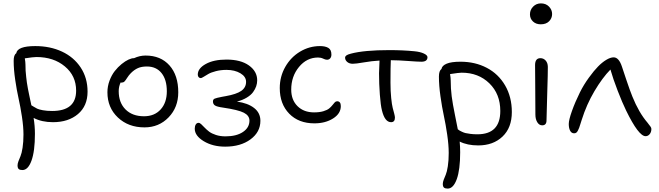

<svg xmlns="http://www.w3.org/2000/svg" viewBox="-20 -796 3904 1138"><path d="M112.8 211.9Q97.7 211.9 90.8 205.8Q84 199.7 84 184.1Q84 173.8 89.4 159.4Q94.7 145 101.6 129.4Q108.4 113.8 113.8 79.6Q119.1 45.4 119.1 1Q119.1 -44.4 110.1 -104Q101.1 -163.6 90.1 -212.4Q79.1 -261.2 70.1 -323Q61 -384.8 61 -435.1Q61 -470.7 76.2 -480Q83 -522.9 189 -522.9Q277.3 -522.9 347.4 -490.2Q417.5 -457.5 458.3 -395.8Q499 -334 499 -252.9Q499 -168 442.1 -119.9Q385.3 -71.8 293.9 -71.8Q227.5 -71.8 179.2 -97.2Q187 -49.3 187 -2.9Q187 100.1 166.7 156Q146.5 211.9 112.8 211.9ZM130.9 -413.1Q130.9 -395 131.8 -377Q132.8 -358.9 135.3 -339.4Q137.7 -319.8 139.4 -306.2Q141.1 -292.5 145.5 -270.3Q149.9 -248 151.9 -238.3Q153.8 -228.5 159.2 -203.6Q164.6 -178.7 166 -171.9Q168.9 -170.4 179.7 -163.6Q190.4 -156.7 200.4 -151.9Q210.4 -147 234.1 -142.6Q257.8 -138.2 289.1 -138.2Q431.2 -138.2 431.2 -258.8Q431.2 -346.7 364.5 -402.3Q297.9 -458 195.8 -458Q177.7 -458 127 -450.2Q130.9 -427.7 130.9 -413.1Z M836.4 -41Q740.7 -41 678.7 -99.6Q616.7 -158.2 616.7 -249Q616.7 -284.7 629.2 -317.9Q641.6 -351.1 660.2 -374.8Q678.7 -398.4 700.7 -416.3Q722.7 -434.1 741.9 -442.9Q761.2 -451.7 774.4 -451.2Q808.1 -466.8 842.8 -466.8Q932.6 -466.8 984.6 -408.2Q1036.6 -349.6 1036.6 -249Q1036.6 -159.7 979.2 -100.3Q921.9 -41 836.4 -41ZM683.6 -255.9Q683.6 -187.5 724.1 -147.2Q764.6 -106.9 833.5 -106.9Q895.5 -106.9 932.1 -147.2Q968.8 -187.5 968.8 -254.9Q968.8 -323.7 937.5 -362.8Q906.2 -401.9 850.6 -401.9Q818.8 -401.9 797.4 -392.3Q775.9 -382.8 755.9 -362.8Q743.7 -350.6 733.9 -335Q724.1 -319.3 717.8 -313Q711.4 -306.6 699.7 -306.2Q697.8 -307.1 694.8 -307.1Q683.6 -282.2 683.6 -255.9Z M1314.5 73.2Q1241.2 73.2 1187.7 41Q1134.3 8.8 1134.3 -33.2Q1134.3 -47.9 1140.1 -57.9Q1146 -67.9 1157.2 -67.9Q1164.1 -67.9 1172.9 -59.6Q1181.6 -51.3 1192.9 -39.6Q1204.1 -27.8 1219.2 -16.1Q1234.4 -4.4 1259.8 3.9Q1285.2 12.2 1316.4 12.2Q1381.3 12.2 1419.9 -13.7Q1458.5 -39.6 1458.5 -81.1Q1458.5 -110.8 1425.3 -127.9Q1392.1 -145 1302.2 -158.2Q1266.1 -163.1 1254.2 -170.9Q1242.2 -178.7 1242.2 -194.8Q1242.2 -207 1252.4 -211.4Q1262.7 -215.8 1295.9 -222.2Q1309.6 -224.6 1317.4 -226.1Q1381.3 -237.3 1409.9 -257.3Q1438.5 -277.3 1438.5 -311Q1438.5 -341.8 1404.8 -361.8Q1371.1 -381.8 1322.3 -381.8Q1289.1 -381.8 1259.8 -374.3Q1230.5 -366.7 1214.8 -357.4Q1199.2 -348.1 1186.8 -340.6Q1174.3 -333 1170.4 -333Q1162.1 -333 1157.2 -338.9Q1152.3 -344.7 1152.3 -354Q1152.3 -390.6 1199.5 -416.7Q1246.6 -442.9 1322.3 -442.9Q1406.7 -442.9 1455.6 -408Q1504.4 -373 1504.4 -319.8Q1504.4 -301.8 1498.5 -284.7Q1492.7 -267.6 1480 -250Q1467.3 -232.4 1442.6 -217.5Q1418 -202.6 1384.3 -193.8Q1448.7 -185.1 1486.1 -156Q1523.4 -127 1523.4 -80.1Q1523.4 -13.2 1464.8 30Q1406.2 73.2 1314.5 73.2Z M1843.3 -64.9Q1750 -64.9 1694.1 -122.3Q1638.2 -179.7 1638.2 -273.9Q1638.2 -342.3 1670.9 -399.7Q1703.6 -457 1758.5 -490Q1813.5 -522.9 1877 -522.9Q1907.7 -522.9 1926 -512.2Q1944.3 -501.5 1944.3 -472.2Q1944.3 -459 1937.3 -450.4Q1930.2 -441.9 1918 -441.9Q1908.7 -441.9 1895.3 -448.5Q1881.8 -455.1 1865.2 -455.1Q1798.3 -455.1 1752.2 -399.2Q1706.1 -343.3 1706.1 -265.1Q1706.1 -203.6 1743.4 -166.7Q1780.8 -129.9 1841.3 -129.9Q1873.5 -129.9 1896.5 -136.7Q1919.4 -143.6 1930.9 -153.1Q1942.4 -162.6 1950 -172.4Q1957.5 -182.1 1963.9 -189Q1970.2 -195.8 1978 -195.8Q2000 -195.8 2000 -167Q2000 -122.6 1954.1 -93.8Q1908.2 -64.9 1843.3 -64.9Z M2297.9 -71.8Q2260.7 -71.8 2243.7 -142.1Q2236.3 -170.9 2231.4 -235.1Q2226.6 -299.3 2226.6 -361.8Q2226.6 -377 2229.5 -437Q2184.6 -434.6 2137 -426.3Q2089.4 -418 2070.8 -418Q2050.8 -418 2038.1 -428.7Q2025.4 -439.5 2025.4 -454.1Q2025.4 -461.9 2033 -467.5Q2040.5 -473.1 2059.6 -478Q2138.7 -499 2287.6 -499Q2368.7 -499 2436.5 -492.2Q2470.7 -488.8 2492.2 -478.8Q2513.7 -468.8 2513.7 -457Q2513.7 -430.2 2477.5 -430.2Q2457 -430.2 2397.7 -434.6Q2338.4 -439 2302.7 -439H2296.4Q2294.4 -402.8 2294.4 -306.2Q2294.4 -255.4 2298.6 -215.3Q2302.7 -175.3 2307.6 -156.5Q2312.5 -137.7 2316.7 -122.1Q2320.8 -106.4 2320.8 -99.1Q2320.8 -71.8 2297.9 -71.8Z M2814.5 65.9Q2749.5 65.9 2704.6 43Q2707.5 74.7 2707.5 106.9Q2707.5 210 2687.3 265.9Q2667 321.8 2633.3 321.8Q2618.2 321.8 2611.3 315.7Q2604.5 309.6 2604.5 293.9Q2604.5 283.7 2609.9 269.3Q2615.2 254.9 2622.1 239.3Q2628.9 223.6 2634.3 189.5Q2639.6 155.3 2639.6 110.8Q2639.6 63.5 2630.6 2Q2621.6 -59.6 2610.6 -110.4Q2599.6 -161.1 2590.6 -225.3Q2581.5 -289.6 2581.5 -341.8Q2581.5 -376.5 2596.7 -387.2Q2599.6 -406.7 2627.2 -418.5Q2654.8 -430.2 2709.5 -430.2Q2796.4 -430.2 2865.2 -394Q2934.1 -357.9 2973.9 -289.6Q3013.7 -221.2 3013.7 -131.8Q3013.7 -39.1 2958.5 13.4Q2903.3 65.9 2814.5 65.9ZM2651.4 -319.8Q2651.4 -271 2657.2 -225.3Q2663.1 -179.7 2676.8 -113.3Q2690.4 -46.9 2693.4 -29.8Q2702.1 -23.4 2704.3 -22Q2706.5 -20.5 2718.3 -14.9Q2730 -9.3 2740 -7.1Q2750 -4.9 2768.6 -2.4Q2787.1 0 2809.6 0Q2945.3 0 2945.3 -138.2Q2945.3 -238.8 2880.6 -302Q2815.9 -365.2 2716.3 -365.2Q2701.2 -365.2 2647.5 -356.9Q2651.4 -334.5 2651.4 -319.8Z M3185.1 -651.9Q3156.7 -651.9 3138.9 -668.7Q3121.1 -685.5 3121.1 -710.9Q3121.1 -737.8 3139.9 -756.8Q3158.7 -775.9 3186 -775.9Q3215.8 -775.9 3234.1 -756.8Q3252.4 -737.8 3252.4 -712.9Q3252.4 -688 3234.6 -669.9Q3216.8 -651.9 3185.1 -651.9ZM3193.4 -53.2Q3175.8 -53.2 3164.6 -71.3Q3153.3 -89.4 3153.3 -117.2Q3153.3 -209 3152.3 -294.2Q3151.4 -379.4 3151.4 -410.2Q3151.4 -451.2 3183.1 -451.2Q3201.2 -451.2 3213.9 -437.5Q3226.6 -423.8 3227.1 -399.9Q3227.5 -368.7 3223.4 -239.5Q3219.2 -110.4 3219.2 -82Q3219.2 -53.2 3193.4 -53.2Z M3382.8 -5.9Q3367.2 -5.9 3359.1 -21.5Q3351.1 -37.1 3351.1 -61Q3351.1 -85 3369.9 -137.9Q3388.7 -190.9 3417 -248Q3439.5 -293.5 3470.5 -335.9Q3501.5 -378.4 3523.9 -400.9Q3547.9 -425.8 3572.8 -440.9Q3597.7 -456.1 3617.2 -456.1Q3647.9 -456.1 3666 -401.9Q3668 -396 3690.9 -327.1Q3713.9 -258.3 3728 -224.1Q3766.6 -128.4 3817.9 -68.8Q3821.3 -64 3826.7 -57.1Q3832 -50.3 3834.5 -47.1Q3836.9 -43.9 3838.9 -39.8Q3840.8 -35.6 3840.8 -32.2Q3840.8 -13.2 3830.8 -1Q3820.8 11.2 3806.2 11.2Q3765.1 11.2 3690.9 -141.1Q3668.5 -187 3640.9 -258.5Q3613.3 -330.1 3598.1 -383.8Q3550.3 -335 3503.4 -255.9Q3456.5 -176.8 3427.7 -85Q3424.8 -77.1 3420.2 -61.5Q3415.5 -45.9 3412.8 -38.8Q3410.2 -31.7 3405.5 -22.5Q3400.9 -13.2 3395.5 -9.5Q3390.1 -5.9 3382.8 -5.9Z"/></svg>

Font: Shantell Sans Irregular Bouncy
Style: Regular
Weight: 300
Designer: Stephen Nixon, Anya Danilova, Shantell Martin
Foundry: Arrow Type
Version: Version 1.006;[9816181b4]